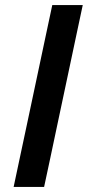

<svg xmlns="http://www.w3.org/2000/svg" viewBox="-20 -733 344 753"><path d="M33.5 0Q46 -58.5 57.5 -113Q69 -167.5 83.5 -235L134 -473Q148.5 -542 160.5 -598Q172.5 -653.5 185 -713H304.5Q292 -654 280 -598Q268 -541.5 253.5 -473L203 -235Q189 -167.5 177.2 -113Q165.5 -58.5 153 0Z"/></svg>

Font: Heraclito Medium
Style: Italic
Weight: 500
Italic angle: -12°
Designer: Kostas Bartsokas (font) & Cristiano Sobral (main changes)
Foundry: Kostas Bartsokas (font) & Cristiano Sobral (main changes)
Version: Version 1.00;July 8, 2020;FontCreator 13.0.0.2655 64-bit